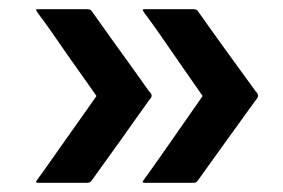

<svg xmlns="http://www.w3.org/2000/svg" viewBox="-20 -544 614 416"><path d="M293 -148Q288 -148 289.5 -151Q291 -154 292 -155Q293 -156 306.5 -175Q320 -194 338.5 -220.5Q357 -247 375.5 -273.5Q394 -300 406.5 -318Q419 -336 419 -336Q419 -336 406.5 -354Q394 -372 375.5 -398.5Q357 -425 338.5 -452Q320 -479 306.5 -497.5Q293 -516 292 -517Q291 -519 289.5 -521.5Q288 -524 293 -524Q319 -524 346.5 -524Q374 -524 400 -524Q402 -524 404 -523.5Q406 -523 408 -521Q439 -477 470.5 -433.5Q502 -390 534 -346Q544 -337 534 -327Q502 -283 470.5 -239Q439 -195 408 -152Q405 -148 400 -148Q374 -148 346.5 -148Q319 -148 293 -148ZM62 -148Q57 -148 58.5 -151Q60 -154 61 -155Q62 -156 75.5 -175Q89 -194 107.5 -220.5Q126 -247 145 -273.5Q164 -300 176.5 -318Q189 -336 189 -336Q189 -336 176.5 -354Q164 -372 145 -398.5Q126 -425 107.5 -452Q89 -479 75.5 -497.5Q62 -516 61 -517Q60 -519 58.5 -521.5Q57 -524 62 -524Q88 -524 115.5 -524Q143 -524 170 -524Q172 -524 174 -523.5Q176 -523 178 -521Q209 -477 240.5 -433.5Q272 -390 303 -346Q314 -337 303 -327Q272 -283 240.5 -239Q209 -195 178 -152Q175 -148 170 -148Q143 -148 115.5 -148Q88 -148 62 -148Z"/></svg>

Font: Glory Thin
Style: Bold
Weight: 700
Version: Version 1.011